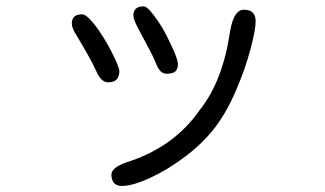

<svg xmlns="http://www.w3.org/2000/svg" viewBox="-20 -538 1040 615"><path d="M440.4 -517.6Q422.9 -517.6 415 -509.8Q407.2 -502 407.2 -488.8Q407.2 -475.6 421.9 -448.2Q468.8 -362.3 477.1 -340.8Q485.4 -319.3 493.7 -310.5Q502 -301.8 514.6 -301.8Q534.2 -301.8 542 -309.6Q549.8 -317.4 549.8 -332Q549.8 -349.6 527.3 -395.5Q502 -452.1 471.7 -490.2Q451.2 -517.6 440.4 -517.6ZM798.8 -469.7Q798.8 -488.3 789.6 -497.6Q780.3 -506.8 760.7 -506.8Q728.5 -506.8 716.8 -436.5Q693.4 -278.3 621.1 -187.5Q537.1 -65.4 383.8 -17.6Q336.9 -1 336.9 21.5Q336.9 31.2 338.9 36.1Q341.8 44.9 345.7 48.8Q354.5 57.6 371.1 57.6Q404.3 57.6 460 32.2Q515.6 6.8 572.8 -36.1Q629.9 -79.1 668.9 -129.9Q706.1 -178.7 735.8 -248Q765.6 -317.4 782.2 -379.9Q798.8 -442.4 798.8 -469.7ZM244.1 -492.2Q225.6 -492.2 217.8 -484.4Q210 -476.6 210 -461.9Q210 -448.2 225.6 -423.8Q270.5 -349.6 288.1 -310.5Q303.7 -274.4 326.2 -274.4Q353.5 -274.4 359.4 -293.9Q362.3 -300.8 362.3 -309.6Q362.3 -322.3 338.9 -369.1Q314.5 -417 286.1 -455.1Q266.6 -480.5 253.9 -488.3Q248 -492.2 244.1 -492.2Z"/></svg>

Font: FakePearl
Style: Light
Weight: 350
Version: Version 1.2